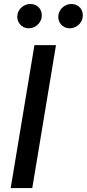

<svg xmlns="http://www.w3.org/2000/svg" viewBox="-20 -957 441 977"><path d="M264.9 -727.3H155.2L34.4 0H144.2ZM68.5 -881.4C62.9 -845.2 89.8 -812.9 125.7 -812.9C159.1 -812.9 187.1 -838.4 191.8 -867.9C197.8 -906.6 172.6 -936.8 133.9 -936.8C103.7 -936.8 73.2 -913.4 68.5 -881.4ZM277.3 -881.4C271 -844.1 298.7 -812.9 334.5 -812.9C367.9 -812.9 396 -838.4 400.6 -867.9C406.6 -906.6 381.4 -936.8 342.7 -936.8C312.5 -936.8 282.7 -913.4 277.3 -881.4Z"/></svg>

Font: Magic Ui Pro Medium
Style: Italic
Weight: 500
Italic angle: -9.39999°
Designer: Stefan Endress, Andreas Faust
Version: Version 1.000;FEAKit 1.0